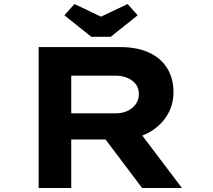

<svg xmlns="http://www.w3.org/2000/svg" viewBox="-20 -934 1058 954"><path d="M172 0V-700H578Q662 -700 721 -672.5Q780 -645 811 -594.5Q842 -544 842 -476Q842 -409 807 -355.5Q772 -302 712 -271.5Q652 -241 578 -241H334V0ZM686 0 448 -316 626 -341 884 0ZM334 -371H558Q588 -371 613.5 -383Q639 -395 654.5 -416.5Q670 -438 670 -467Q670 -496 654.5 -516Q639 -536 613 -547Q587 -558 556 -558H334ZM434 -751 300 -858 350 -914 497 -844H467L614 -914L664 -858L530 -751Z"/></svg>

Font: Lexend Zetta
Style: Bold
Weight: 700
Designer: Bonnie Shaver-Troup, Thomas Jockin
Foundry: Lexend
Version: Version 1.007